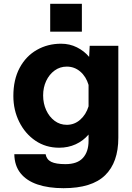

<svg xmlns="http://www.w3.org/2000/svg" viewBox="-20 -796 690 1006"><path d="M447 -498 450 -556H600V-74Q600 55 530.5 122.5Q461 190 313 190Q234 190 176.5 170.5Q119 151 87.5 111.5Q56 72 55 12H219Q224 40 248.5 52Q273 64 323 64Q385 64 414.5 31.5Q444 -1 444 -58V-91Q416 -58 376.5 -40Q337 -22 290 -22Q220 -22 166 -58.5Q112 -95 81 -157Q50 -219 50 -293Q50 -379 83 -440.5Q116 -502 173 -534.5Q230 -567 300 -567Q345 -567 383 -548Q421 -529 447 -498ZM330 -142Q370 -142 400.5 -169Q431 -196 444 -239V-351Q431 -395 400.5 -421Q370 -447 330 -447Q294 -447 266 -426.5Q238 -406 222 -372Q206 -338 206 -296Q206 -254 222 -219Q238 -184 266 -163Q294 -142 330 -142ZM243 -630V-776H409V-630Z"/></svg>

Font: Azeret Mono Thin
Style: Bold
Weight: 700
Version: Version 1.002